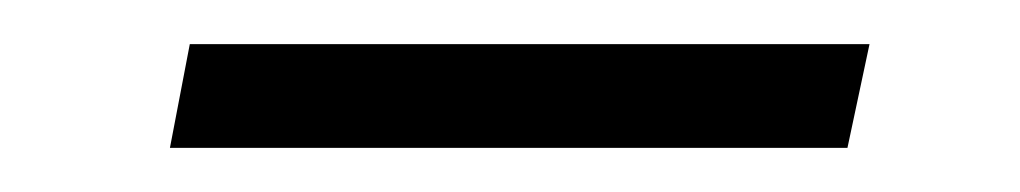

<svg xmlns="http://www.w3.org/2000/svg" viewBox="-20 -328 462 87"><path d="M57 -261H364L374 -308H66Z"/></svg>

Font: Geist ExtraLight
Style: Italic
Weight: 200
Italic angle: -12°
Designer: Basement.studio, Andrés Briganti, Mateo Zaragoza
Foundry: Basement.studio, Vercel, Andrés Briganti, Guido Ferreyra, Mateo Zaragoza
Version: Version 1.500